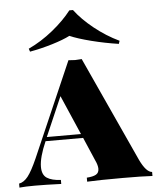

<svg xmlns="http://www.w3.org/2000/svg" viewBox="-75 -903 777 952"><g transform="rotate(-5 314.0 -427.0)"><path d="M645 -20V0Q594 -3 498 -3Q377 -3 320 0V-20Q351 -22 366 -30.5Q381 -39 381 -59Q381 -77 368 -104L319 -218H132Q98 -140 98 -93Q98 -53 122 -37.5Q146 -22 191 -20V0Q116 -3 60 -3Q13 -3 -17 0V-20Q7 -24 27.5 -50Q48 -76 75 -137L280 -608Q302 -606 313 -606Q324 -606 346 -608L586 -84Q616 -22 645 -20ZM310 -238 225 -434 140 -238ZM541 -682 536 -667Q468 -677 401 -694Q334 -711 295 -728Q262 -711 206 -694Q150 -677 94 -667L89 -682Q153 -712 210.5 -758.5Q268 -805 306 -854H324Q360 -806 418 -759.5Q476 -713 541 -682Z"/></g></svg>

Font: Playfair Display SC Black
Style: Regular
Weight: 900
Designer: Claus Eggers Sørensen
Foundry: Claus Eggers Sørensen
Version: Version 1.200; ttfautohint (v1.6)